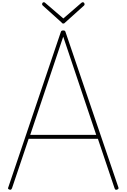

<svg xmlns="http://www.w3.org/2000/svg" viewBox="-20 -1694 1140 1728"><path d="M64 12Q54 8 52.5 3.5Q51 -1 55 -9L527 -1405Q529 -1413 534 -1416.5Q539 -1420 549 -1420Q559 -1420 563.5 -1416.5Q568 -1413 570 -1405L1045 -9Q1048 -1 1046 3.5Q1044 8 1035 12Q1025 16 1019.5 13Q1014 10 1010 -3L861 -445H238L89 -3Q85 8 79.5 12Q74 16 64 12ZM252 -480H846L549 -1364ZM725 -1674Q732 -1674 736.5 -1668.5Q741 -1663 741 -1655Q741 -1652 740 -1649.5Q739 -1647 736 -1644L566 -1491Q561 -1485 557.5 -1483.5Q554 -1482 550 -1482Q546 -1482 542.5 -1483.5Q539 -1485 534 -1492L364 -1645Q361 -1648 360 -1651Q359 -1654 359 -1656Q359 -1664 363.5 -1669Q368 -1674 375 -1674Q379 -1674 382 -1672Q385 -1670 387 -1668L550 -1528L712 -1668Q715 -1670 718 -1672Q721 -1674 725 -1674Z"/></svg>

Font: Playwrite BE WAL Thin
Style: Regular
Weight: 250
Version: Version 1.002